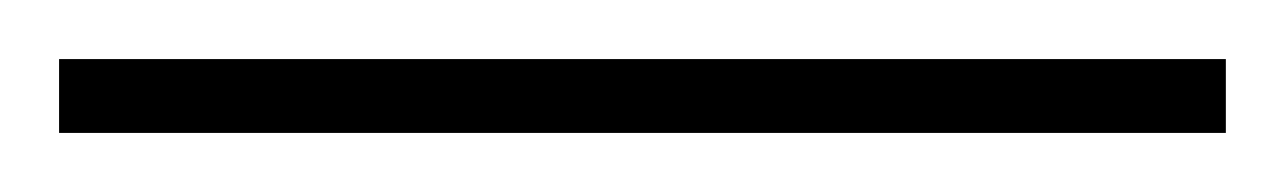

<svg xmlns="http://www.w3.org/2000/svg" viewBox="-22 71 435 65"><path d="M393 116H-2V91H393Z"/></svg>

Font: Noto Sans Khmer Thin
Style: Regular
Weight: 250
Version: Version 2.003